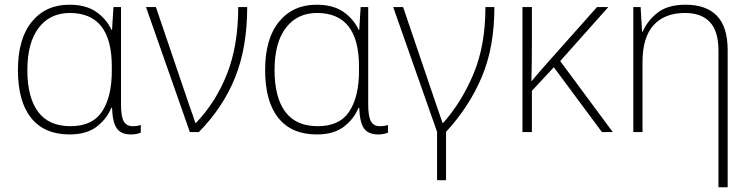

<svg xmlns="http://www.w3.org/2000/svg" viewBox="-20 -560 3188 814"><path d="M275 10Q168 10 112 -60Q56 -130 56 -263Q56 -396 115 -468Q174 -540 274 -540Q344 -540 387.5 -510Q431 -480 453 -433H455L461 -530H493V-119Q493 -65 505 -45Q517 -25 542 -25Q561 -25 577 -30V2Q560 10 535 10Q493 10 475 -16Q457 -42 455 -103H452Q433 -56 390 -23Q347 10 275 10ZM279 -25Q372 -25 413 -87.5Q454 -150 454 -259V-278Q454 -505 276 -505Q192 -505 144 -442Q96 -379 96 -263Q96 -147 141.5 -86Q187 -25 279 -25Z M785 0 599 -530H641L786 -103Q791 -89 797.5 -71Q804 -53 808 -39H811Q896 -128 943 -248Q990 -368 990 -530H1028Q1028 -359 977 -232Q926 -105 823 0Z M1323 10Q1216 10 1160 -60Q1104 -130 1104 -263Q1104 -396 1163 -468Q1222 -540 1322 -540Q1392 -540 1435.5 -510Q1479 -480 1501 -433H1503L1509 -530H1541V-119Q1541 -65 1553 -45Q1565 -25 1590 -25Q1609 -25 1625 -30V2Q1608 10 1583 10Q1541 10 1523 -16Q1505 -42 1503 -103H1500Q1481 -56 1438 -23Q1395 10 1323 10ZM1327 -25Q1420 -25 1461 -87.5Q1502 -150 1502 -259V-278Q1502 -505 1324 -505Q1240 -505 1192 -442Q1144 -379 1144 -263Q1144 -147 1189.5 -86Q1235 -25 1327 -25Z M1833 204V-1L1647 -530H1689L1834 -103Q1839 -88 1845.5 -70Q1852 -52 1856 -39H1859Q1938 -128 1988 -248Q2038 -368 2038 -530H2076Q2076 -360 2022.5 -233.5Q1969 -107 1871 -1V204Z M2559 -530 2355 -301 2578 0H2532L2328 -275L2235 -175V0H2195V-530H2235V-387Q2235 -296 2233 -215Q2248 -233 2259.5 -246.5Q2271 -260 2286 -277L2511 -530Z M3026 234V-345Q3026 -427 2990 -466Q2954 -505 2884 -505Q2798 -505 2751 -453.5Q2704 -402 2704 -297V0H2665V-530H2696L2702 -426H2705Q2724 -471 2767 -505.5Q2810 -540 2887 -540Q2974 -540 3019.5 -493Q3065 -446 3065 -347V234Z"/></svg>

Font: Noto Sans ExtraLight
Style: Regular
Weight: 200
Designer: Monotype Design Team
Foundry: Monotype Imaging Inc.
Version: Version 2.007